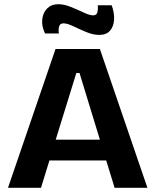

<svg xmlns="http://www.w3.org/2000/svg" viewBox="-20 -893 739 913"><path d="M18 0 244 -660H455L681 0H525L485 -130H215L175 0ZM343 -546 245 -229H455L358 -546ZM452 -727Q423 -727 390.5 -740.5Q358 -754 329 -768Q300 -782 282 -782Q265 -782 261 -767Q257 -752 260 -734H194Q177 -770 181 -802Q185 -834 205 -853.5Q225 -873 257 -873Q285 -873 317 -860Q349 -847 377.5 -833.5Q406 -820 423 -820Q440 -820 443.5 -836Q447 -852 445 -868H511Q524 -833 522.5 -800.5Q521 -768 503.5 -747.5Q486 -727 452 -727Z"/></svg>

Font: Bricolage Grotesque 10pt Bricolage Grotesque 10pt Regular
Style: Bold
Weight: 700
Designer: Mathieu Triay
Foundry: Atelier Triay
Version: Version 1.000; ttfautohint (v1.8.4.7-5d5b);gftools[0.9.32]